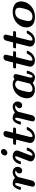

<svg xmlns="http://www.w3.org/2000/svg" viewBox="1592 -2326 742 3966"><g transform="rotate(-90 1963.0 -343.0)"><path d="M89 -39Q89 -47 106 -117Q125 -193 142 -260Q160 -330 164 -351Q165 -355 165 -369Q165 -401 148 -401Q142 -401 135 -398Q110 -385 90 -310Q86 -290 82 -286Q78 -282 60 -282H55Q35 -282 31 -284Q24 -288 24 -296Q24 -310 41 -349Q77 -439 138 -451Q141 -452 154 -452Q192 -452 225 -439Q259 -426 273 -404L282 -411Q332 -452 393 -452Q439 -452 470 -423Q500 -395 500 -350Q500 -310 478 -284Q456 -256 418 -256Q395 -256 379 -270Q363 -283 363 -308Q363 -343 389 -367Q402 -379 424 -386Q424 -390 410 -396Q397 -401 385 -401Q363 -401 343 -390Q319 -380 289 -341L252 -192Q216 -46 212 -39Q189 8 142 8Q121 8 105 -5Q89 -18 89 -39Z M749 -578Q734 -593 734 -615Q734 -644 753 -664Q771 -685 796 -692Q810 -694 812 -694Q836 -694 853 -680Q868 -665 868 -641Q868 -609 842 -586Q817 -562 787 -562Q762 -562 749 -578ZM802 -428Q837 -404 837 -360Q837 -356 835 -342L830 -329Q825 -316 812 -282Q799 -248 785 -214L736 -87Q731 -65 731 -57Q731 -42 743 -42Q752 -42 766 -50Q779 -58 786 -64Q818 -93 831 -140Q835 -156 840 -159Q843 -162 859 -162H865Q885 -162 889 -160Q896 -156 896 -148Q896 -141 885 -114Q864 -63 823 -28Q783 8 730 8Q688 8 657 -11Q625 -29 615 -60Q612 -69 612 -84Q612 -88 614 -102L619 -114Q624 -127 637.5 -162Q651 -197 664 -231L713 -358Q718 -378 718 -388Q718 -402 706 -402Q697 -402 683 -394Q670 -387 663 -380Q631 -351 618 -304Q614 -289 610 -285Q605 -282 590 -282H584Q564 -282 560 -284Q553 -288 553 -296Q553 -303 564 -330Q583 -381 624 -417Q664 -452 716 -452Q766 -452 802 -428Z M1031 -18Q993 -44 993 -90V-105L1027 -243L1062 -381Q1047 -382 1016 -382Q971 -382 965 -384Q955 -388 955 -398Q955 -415 967 -439Q974 -444 1027 -444H1078L1096 -517Q1113 -585 1119 -600Q1141 -643 1187 -643Q1211 -643 1225 -630Q1240 -616 1240 -594Q1240 -584 1222 -514Q1220 -508 1217.5 -496Q1215 -484 1214 -481Q1213 -476 1211.5 -470.5Q1210 -465 1208.5 -461Q1207 -457 1207 -454L1205 -445Q1220 -444 1251 -444Q1296 -444 1302 -442Q1311 -438 1311 -428Q1311 -408 1302 -390Q1300 -388 1298 -386L1295 -384Q1289 -382 1240 -382H1189Q1184 -367 1170 -307Q1164 -280 1152 -232.5Q1140 -185 1136 -170Q1119 -102 1118 -99Q1116 -87 1116 -75Q1116 -57 1120 -50Q1124 -43 1138 -43Q1175 -46 1213 -81Q1236 -105 1255 -142Q1263 -158 1266 -160Q1270 -162 1284 -162H1290Q1308 -162 1314 -160Q1321 -156 1321 -146Q1317 -124 1281 -75Q1234 -17 1178 -1Q1154 7 1126 7Q1068 7 1031 -18Z M1438 -39Q1438 -47 1455 -117Q1474 -193 1491 -260Q1509 -330 1513 -351Q1514 -355 1514 -369Q1514 -401 1497 -401Q1491 -401 1484 -398Q1459 -385 1439 -310Q1435 -290 1431 -286Q1427 -282 1409 -282H1404Q1384 -282 1380 -284Q1373 -288 1373 -296Q1373 -310 1390 -349Q1426 -439 1487 -451Q1490 -452 1503 -452Q1541 -452 1574 -439Q1608 -426 1622 -404L1631 -411Q1681 -452 1742 -452Q1788 -452 1819 -423Q1849 -395 1849 -350Q1849 -310 1827 -284Q1805 -256 1767 -256Q1744 -256 1728 -270Q1712 -283 1712 -308Q1712 -343 1738 -367Q1751 -379 1773 -386Q1773 -390 1759 -396Q1746 -401 1734 -401Q1712 -401 1692 -390Q1668 -380 1638 -341L1601 -192Q1565 -46 1561 -39Q1538 8 1491 8Q1470 8 1454 -5Q1438 -18 1438 -39Z M1966 -35Q1916 -77 1916 -158Q1916 -193 1926 -227Q1942 -299 1993 -356Q2041 -410 2111 -436Q2156 -452 2205 -452Q2270 -452 2306 -419Q2310 -414 2312 -416L2318 -420Q2339 -435 2364 -435Q2388 -435 2402 -422Q2416 -408 2416 -386Q2416 -378 2401 -316Q2395 -293 2367 -184Q2351 -123 2345 -93Q2344 -89 2344 -72Q2344 -43 2362 -43Q2383 -43 2395 -66Q2406 -86 2417 -125Q2417 -126 2417.5 -129.5Q2418 -133 2419 -134Q2423 -154 2428 -159Q2432 -162 2449 -162H2454Q2474 -162 2478 -160Q2485 -156 2485 -148Q2485 -144 2476 -115Q2440 -8 2371 6Q2355 8 2352 8Q2317 8 2284 -6Q2250 -20 2236 -40Q2170 8 2100 8Q2015 8 1966 -35ZM2282 -351Q2259 -401 2202 -401Q2191 -401 2173 -396Q2123 -379 2099 -330Q2082 -291 2064 -220Q2044 -134 2044 -106Q2044 -77 2061 -60Q2078 -43 2106 -43Q2154 -43 2188 -71Q2196 -77 2210 -89Q2221 -100 2221 -103Q2221 -108 2252 -228Z M2608 -18Q2570 -44 2570 -90V-105L2604 -243L2639 -381Q2624 -382 2593 -382Q2548 -382 2542 -384Q2532 -388 2532 -398Q2532 -415 2544 -439Q2551 -444 2604 -444H2655L2673 -517Q2690 -585 2696 -600Q2718 -643 2764 -643Q2788 -643 2802 -630Q2817 -616 2817 -594Q2817 -584 2799 -514Q2797 -508 2794.5 -496Q2792 -484 2791 -481Q2790 -476 2788.5 -470.5Q2787 -465 2785.5 -461Q2784 -457 2784 -454L2782 -445Q2797 -444 2828 -444Q2873 -444 2879 -442Q2888 -438 2888 -428Q2888 -408 2879 -390Q2877 -388 2875 -386L2872 -384Q2866 -382 2817 -382H2766Q2761 -367 2747 -307Q2741 -280 2729 -232.5Q2717 -185 2713 -170Q2696 -102 2695 -99Q2693 -87 2693 -75Q2693 -57 2697 -50Q2701 -43 2715 -43Q2752 -46 2790 -81Q2813 -105 2832 -142Q2840 -158 2843 -160Q2847 -162 2861 -162H2867Q2885 -162 2891 -160Q2898 -156 2898 -146Q2894 -124 2858 -75Q2811 -17 2755 -1Q2731 7 2703 7Q2645 7 2608 -18Z M3023 -18Q2985 -44 2985 -90V-105L3019 -243L3054 -381Q3039 -382 3008 -382Q2963 -382 2957 -384Q2947 -388 2947 -398Q2947 -415 2959 -439Q2966 -444 3019 -444H3070L3088 -517Q3105 -585 3111 -600Q3133 -643 3179 -643Q3203 -643 3217 -630Q3232 -616 3232 -594Q3232 -584 3214 -514Q3212 -508 3209.5 -496Q3207 -484 3206 -481Q3205 -476 3203.5 -470.5Q3202 -465 3200.5 -461Q3199 -457 3199 -454L3197 -445Q3212 -444 3243 -444Q3288 -444 3294 -442Q3303 -438 3303 -428Q3303 -408 3294 -390Q3292 -388 3290 -386L3287 -384Q3281 -382 3232 -382H3181Q3176 -367 3162 -307Q3156 -280 3144 -232.5Q3132 -185 3128 -170Q3111 -102 3110 -99Q3108 -87 3108 -75Q3108 -57 3112 -50Q3116 -43 3130 -43Q3167 -46 3205 -81Q3228 -105 3247 -142Q3255 -158 3258 -160Q3262 -162 3276 -162H3282Q3300 -162 3306 -160Q3313 -156 3313 -146Q3309 -124 3273 -75Q3226 -17 3170 -1Q3146 7 3118 7Q3060 7 3023 -18Z M3438 -37Q3380 -82 3380 -169Q3380 -278 3468 -363Q3531 -426 3633 -446Q3661 -451 3677 -451L3685 -452H3700Q3795 -452 3857 -408Q3917 -364 3917 -279Q3917 -249 3908 -216Q3887 -133 3821 -74Q3756 -16 3664 2Q3631 8 3595 8Q3497 8 3438 -37ZM3601 -44Q3708 -44 3750 -157Q3773 -221 3785 -295Q3786 -299 3786 -317Q3786 -343 3782 -354Q3777 -367 3766 -377Q3740 -400 3690 -400Q3616 -400 3572 -338Q3548 -303 3528 -220Q3511 -150 3511 -126Q3511 -44 3601 -44Z"/></g></svg>

Font: KaTeX_Math
Style: Bold Italic
Weight: 700
Version: Version